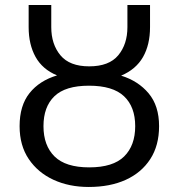

<svg xmlns="http://www.w3.org/2000/svg" viewBox="-20 -734 711 764"><path d="M333 10Q255 10 193 -18.5Q131 -47 94.5 -101Q58 -155 58 -232Q58 -314 97.5 -363.5Q137 -413 207 -434Q149 -458 121.5 -507.5Q94 -557 94 -626V-714H184V-626Q184 -558 220.5 -514Q257 -470 335 -470Q414 -470 450.5 -514Q487 -558 487 -626V-714H577V-626Q577 -556 549 -507Q521 -458 462 -433Q530 -412 571.5 -362.5Q613 -313 613 -232Q613 -155 578 -101Q543 -47 480.5 -18.5Q418 10 333 10ZM335 -68Q430 -68 474 -111.5Q518 -155 518 -232Q518 -309 473.5 -351Q429 -393 334 -393Q240 -393 196.5 -351Q153 -309 153 -232Q153 -155 197 -111.5Q241 -68 335 -68Z"/></svg>

Font: Noto Sans Living
Style: Regular
Weight: 400
Designer: Monotype Design Team
Foundry: Monotype Imaging Inc.
Version: Version 2.013; ttfautohint (v1.8.4.7-5d5b)